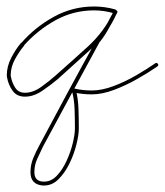

<svg xmlns="http://www.w3.org/2000/svg" viewBox="-20 -277 508 592"><path d="M339 -240Q337 -235 331 -236Q301 -245 270 -245Q206 -245 151 -214.5Q96 -184 54 -137Q54 -137 55 -137Q55 -137 55 -137Q39 -118 26 -94Q13 -70 13 -45Q13 -42 14 -39Q17 -22 27 -6.5Q37 9 57 9Q82 9 107 -9Q132 -27 150 -43Q201 -88 251 -133.5Q301 -179 331 -242Q333 -248 338 -245Q344 -242 341 -237Q329 -215 316.5 -191.5Q304 -168 288 -148Q288 -148 288 -149Q288 -149 288 -149Q244 -68 200 13Q156 94 112 176Q112 176 112 176Q112 176 112 176Q103 195 94.5 213.5Q86 232 86 254Q86 281 112 283Q114 283 116 283Q138 283 155.5 264.5Q173 246 185.5 218.5Q198 191 204.5 164Q211 137 211 119Q211 91 210 60.5Q209 30 202 4Q201 1 204 -2Q206 -4 209 -4Q236 2 263 2Q294 2 330 -11.5Q366 -25 399.5 -44.5Q433 -64 459 -82Q459 -82 459 -82Q459 -82 459 -82Q463 -85 467 -80Q470 -76 465 -72Q439 -54 404 -34Q369 -14 332 0Q295 14 263 14Q235 14 207 8Q204 7 209 3Q213 -2 214 0Q221 28 222 59.5Q223 91 223 119Q223 139 215.5 169Q208 199 194 227.5Q180 256 160.5 275.5Q141 295 116 295Q114 295 112 295Q74 292 74 254Q74 231 82.5 210.5Q91 190 102 170Q102 170 102 170Q102 170 102 170Q145 89 189 7.5Q233 -74 278 -155Q278 -155 278 -155Q278 -156 278 -156Q295 -175 307 -198Q319 -221 331 -243Q333 -248 339 -245Q344 -243 341 -238Q312 -172 261 -126Q210 -80 158 -33Q138 -16 111 2.5Q84 21 57 21Q32 21 19 3Q6 -15 2 -37Q1 -41 1 -45Q1 -72 14.5 -98.5Q28 -125 45 -145Q45 -145 45 -145Q46 -145 46 -145Q89 -194 146.5 -225.5Q204 -257 270 -257Q303 -257 335 -248Q340 -246 339 -240Z"/></svg>

Font: FRB American Cursive Guidelines Arrows Thin
Style: Italic
Weight: 100
Italic angle: -25°
Version: Version 2.0;Modular Font Editor K font №1